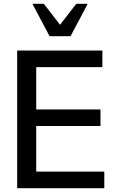

<svg xmlns="http://www.w3.org/2000/svg" viewBox="-20 -987 627 1007"><path d="M517 -635V-722H70V0H527V-87H170V-326H507V-413H170V-635ZM240 -797H350L440 -967H380L295 -857L210 -967H150Z"/></svg>

Font: Perun
Style: Regular
Weight: 400
Foundry: Copyright (c) Stefan Peev, Context Ltd, 2016
Version: Version 1.089